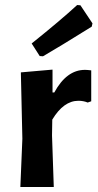

<svg xmlns="http://www.w3.org/2000/svg" viewBox="-20 -744 388 764"><path d="M287 -724 300 -723 348 -651 345 -638Q215 -557 151 -520L138 -521L106 -571Q222 -664 287 -724ZM189 -467V-376H196Q245 -466 318 -466Q327 -466 343 -464V-341L329 -336Q312 -343 292 -343Q233 -343 188 -268L187 -205L194 0H61L69 -192L63 -456Z"/></svg>

Font: Alegreya Sans
Style: Bold
Weight: 700
Designer: Juan Pablo del Peral
Foundry: Huerta Tipografica
Version: Version 2.007